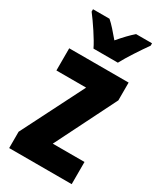

<svg xmlns="http://www.w3.org/2000/svg" viewBox="-194 -836 764 907"><g transform="rotate(30 188.5 -383.0)"><path d="M128 -606H261C282 -646 327 -714 355 -753V-766H268C245 -746 223 -723 194 -689C167 -721 144 -748 123 -766H33V-753C61 -717 111 -643 128 -606ZM359 0V-121H186L352 -453V-550H28V-429H190L18 -89V0Z"/></g></svg>

Font: Noto Sans Khmer UI ExtraCondensed ExtraBold
Style: Regular
Weight: 800
Width: 2
Designer: Danh Hong and the Monotype Design Team
Foundry: Monotype Imaging Inc.
Version: Version 2.002